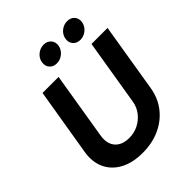

<svg xmlns="http://www.w3.org/2000/svg" viewBox="-259 -1093 1252 1252"><g transform="rotate(-45 367.0 -466.5)"><path d="M320.3 11.2Q228 11.2 164.3 -23.4Q100.6 -58.1 72.5 -119.1Q44.4 -180.2 57.1 -259.3L134.8 -727.5H282.7L206.1 -261.7Q199.2 -218.8 211.4 -187Q223.6 -155.3 253.2 -137.5Q282.7 -119.6 326.7 -119.6Q374.5 -119.6 413.6 -139.9Q452.6 -160.2 478.5 -194.3Q504.4 -228.5 511.2 -271.5L586.4 -727.5H734.4L655.8 -249.5Q642.6 -170.4 596.7 -111.8Q550.8 -53.2 480 -21Q409.2 11.2 320.3 11.2ZM554.7 -797.4Q522.5 -797.4 503.9 -818.8Q485.4 -840.3 490.7 -871.6Q495.6 -902.8 521.2 -924.1Q546.9 -945.3 579.1 -945.3Q611.8 -945.3 630.1 -924.1Q648.4 -902.8 643.6 -871.6Q638.2 -840.3 612.5 -818.8Q586.9 -797.4 554.7 -797.4ZM337.4 -797.4Q305.2 -797.4 286.9 -818.8Q268.6 -840.3 273.9 -871.6Q278.8 -902.8 304.4 -924.1Q330.1 -945.3 362.3 -945.3Q394.5 -945.3 413.1 -924.1Q431.6 -902.8 426.8 -871.6Q421.4 -840.3 395.8 -818.8Q370.1 -797.4 337.4 -797.4Z"/></g></svg>

Font: Inter 24pt
Style: Bold Italic
Weight: 700
Italic angle: -9.3988°
Version: Version 4.001;git-66647c0bb